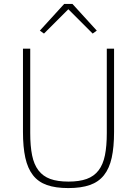

<svg xmlns="http://www.w3.org/2000/svg" viewBox="-20 -946 698 978"><path d="M134 -698V-268Q134 -202 143.5 -155Q153 -108 176 -78Q199 -48 236 -34.5Q273 -21 329 -21Q384 -21 421.5 -34.5Q459 -48 482 -78Q505 -108 514.5 -155Q524 -202 524 -268V-698H561V-274Q561 -197 549 -142.5Q537 -88 509.5 -53.5Q482 -19 437.5 -3.5Q393 12 328 12Q263 12 219 -3.5Q175 -19 148 -53.5Q121 -88 109 -142.5Q97 -197 97 -274V-698ZM349 -926 473 -790 452 -775 328 -899 204 -775 183 -790 307 -926Z"/></svg>

Font: IBM Plex Sans Devanagari ExtraLight
Style: Regular
Weight: 200
Designer: Mike Abbink, Paul van der Laan, Pieter van Rosmalen, Erin McLaughlin
Foundry: Bold Monday
Version: Version 1.1